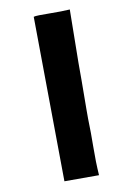

<svg xmlns="http://www.w3.org/2000/svg" viewBox="-82 -798 536 809"><g transform="rotate(-10 186.0 -393.5)"><path d="M275 -748 272 -520Q272 -520 272 -499.5Q272 -479 272 -447.5Q272 -416 271.5 -382.5Q271 -349 271 -321Q271 -293 271 -281Q273 -220 272 -159Q271 -98 275 -39H127L120 -744Q125 -746 144 -746.5Q163 -747 188 -746.5Q213 -746 236.5 -746.5Q260 -747 275 -748Z"/></g></svg>

Font: Palette Mosaic
Style: Regular
Weight: 400
Designer: Shibuyafont
Version: Version 1.001